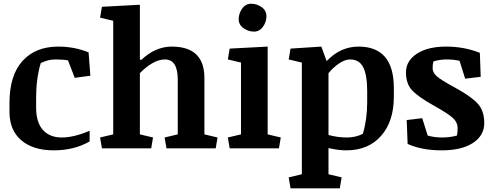

<svg xmlns="http://www.w3.org/2000/svg" viewBox="-20 -788 2614 1020"><path d="M30.3 -194.8V-240.2Q30.3 -387.7 99.4 -464.1Q168.5 -540.5 290 -540.5Q375 -540.5 450.7 -509.8L460 -385.7L377 -374.5L341.3 -467.3Q314.5 -472.2 274.4 -472.2Q234.4 -472.2 196.3 -452.6Q171.9 -370.6 171.9 -269.5V-216.3Q171.9 -138.2 207.8 -97.9Q243.7 -57.6 308.1 -57.6Q372.6 -57.6 456.1 -93.3V-36.6Q374 10.7 265.1 10.7Q156.2 10.7 93.3 -42.5Q30.3 -95.7 30.3 -194.8Z M924.3 -366.7Q923.8 -472.2 856.4 -472.2Q822.3 -472.2 787.1 -450.9Q752 -429.7 723.1 -399.4V-74.2L793 -57.6L783.2 0H521.5L511.7 -57.6L581.5 -74.2V-677.7L511.7 -694.3L521.5 -752L723.1 -762.7V-472.2L730 -469.2Q805.2 -540.5 892.1 -540.5Q1065.9 -540.5 1065.9 -374V-74.2L1135.7 -57.6L1126 0H864.3L854.5 -57.6L924.3 -74.2Z M1273.9 -638.2Q1248 -656.2 1248 -686Q1248 -715.8 1266.1 -741.9Q1284.2 -768.1 1314.5 -768.1Q1344.7 -768.1 1370.1 -750Q1395.5 -731.9 1395.5 -701.7Q1395.5 -671.4 1377 -645.8Q1358.4 -620.1 1329.1 -620.1Q1299.8 -620.1 1273.9 -638.2ZM1401.9 -74.2 1471.7 -57.6 1461.9 0H1200.2L1190.4 -57.6L1260.3 -74.2V-455.6L1190.4 -472.2L1200.2 -529.8L1401.9 -540.5Z M1884.8 -540.5Q2072.3 -540.5 2072.3 -320.3V-274.4Q2072.3 -143.1 2004.6 -66.2Q1937 10.7 1819.3 10.7Q1777.3 10.7 1725.1 -1.5V137.7L1794.9 154.3L1785.2 212.4H1523.4L1513.7 154.3L1583.5 137.7V-455.6L1513.7 -472.2L1523.4 -529.8L1687 -540.5L1715.3 -463.4Q1788.6 -540.5 1884.8 -540.5ZM1930.7 -245.6V-303.7Q1930.7 -388.7 1909.7 -430.4Q1888.7 -472.2 1839.8 -472.2Q1813.5 -472.2 1782.7 -451.9Q1752 -431.6 1725.1 -399.4V-70.8Q1774.9 -57.6 1822.3 -57.6Q1869.6 -57.6 1907.7 -77.1Q1930.7 -154.8 1930.7 -245.6Z M2145.5 -23.4 2140.6 -150.4 2223.1 -160.2 2252 -67.9Q2286.6 -57.6 2328.6 -57.6Q2370.6 -57.6 2407.7 -67.9Q2411.1 -82 2411.1 -109.4Q2411.1 -136.7 2387 -160.2Q2362.8 -183.6 2283.7 -227.5Q2204.6 -271.5 2170.7 -306.6Q2136.7 -341.8 2136.7 -403.3Q2136.7 -464.8 2194.8 -502.7Q2252.9 -540.5 2349.6 -540.5Q2446.3 -540.5 2529.3 -507.3L2533.7 -379.9L2451.2 -370.1L2421.4 -464.8Q2392.1 -472.2 2354 -472.2Q2315.9 -472.2 2282.7 -461.9Q2278.3 -447.8 2278.3 -425.8Q2278.3 -403.3 2299.3 -383.8Q2320.3 -364.3 2401.9 -319.8Q2483.4 -275.4 2518.1 -237.3Q2552.7 -199.2 2552.7 -133.8Q2552.7 -68.4 2492.9 -28.8Q2433.1 10.7 2326.7 10.7Q2220.2 10.7 2145.5 -23.4Z"/></svg>

Font: NoticiaText-Bold
Style: Bold
Weight: 700
Designer: JM Sole
Foundry: JM Sole
Version: Version 1.003